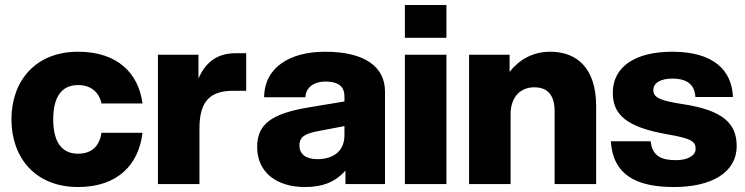

<svg xmlns="http://www.w3.org/2000/svg" viewBox="-20 -740 2996 772"><path d="M294 12C454 12 538 -79 553 -206H388C380 -152 348 -122 294 -122C224 -122 194 -175 194 -260C194 -345 224 -398 294 -398C344 -398 378 -371 388 -324H553C537 -446 452 -532 294 -532C122 -532 26 -414 26 -260C26 -106 122 12 294 12Z M615 0H782V-225C782 -338 830 -375 918 -375H970V-526H927C858 -526 808 -494 778 -424V-520H615Z M1369 0H1528V-372C1528 -470 1449 -532 1287 -532C1147 -532 1043 -470 1042 -349H1208C1209 -384 1237 -412 1289 -412C1351 -412 1365 -383 1365 -352V-332L1226 -309C1073 -284 1014 -242 1014 -149C1014 -45 1095 12 1205 12C1273 12 1325 -5 1369 -54ZM1184 -155C1184 -191 1208 -203 1260 -213L1365 -233V-197C1365 -127 1314 -100 1256 -100C1209 -100 1184 -121 1184 -155Z M1608 0H1775V-520H1608ZM1608 -588H1775V-720H1608Z M2210 -292V0H2377V-313C2377 -466 2300 -532 2192 -532C2119 -532 2065 -497 2029 -451V-520H1866V0H2033V-281C2033 -349 2072 -389 2128 -389C2192 -389 2210 -345 2210 -292Z M2690 12C2839 12 2942 -45 2942 -153C2942 -240 2892 -296 2727 -321C2629 -336 2607 -349 2607 -378C2607 -407 2637 -424 2683 -424C2727 -424 2773 -411 2776 -350H2927C2923 -456 2851 -532 2683 -532C2536 -532 2444 -473 2444 -367C2444 -280 2497 -229 2663 -200C2763 -183 2777 -170 2777 -141C2777 -112 2741 -96 2698 -96C2640 -96 2603 -112 2596 -172H2436C2445 -36 2539 12 2690 12Z"/></svg>

Font: Aspekta 800
Style: Regular
Weight: 800
Designer: Ivo Dolenc
Version: Version 2.000